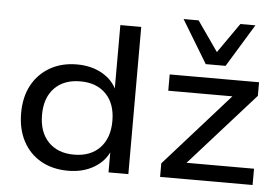

<svg xmlns="http://www.w3.org/2000/svg" viewBox="-53 -834 1332 916"><g transform="rotate(5 613.0 -375.5)"><path d="M304 9Q229 9 173.5 -22.5Q118 -54 87.5 -111.5Q57 -169 57 -246Q57 -323 87.5 -379.5Q118 -436 173.5 -468Q229 -500 303 -500Q373 -500 425.5 -469.5Q478 -439 499 -386H492V-705H592V0H497V-109H503Q481 -54 428 -22.5Q375 9 304 9ZM325 -70Q404 -70 449 -117Q494 -164 494 -246Q494 -328 449 -374.5Q404 -421 326 -421Q247 -421 202 -374.5Q157 -328 157 -246Q157 -164 202 -117Q247 -70 325 -70ZM744 0V-65L1080 -442L1082 -413H747V-491H1175V-426L837 -48L835 -78H1187V0ZM914 -555 790 -760H862L962 -617L1062 -760H1134L1009 -555Z"/></g></svg>

Font: Nunito Sans 10pt SemiExpanded Medium
Style: Regular
Weight: 500
Width: 6
Designer: Vernon Adams
Foundry: Vernon Adams
Version: Version 3.101;gftools[0.9.27]